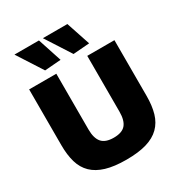

<svg xmlns="http://www.w3.org/2000/svg" viewBox="-227 -1152 1232 1316"><g transform="rotate(-30 388.5 -494.0)"><path d="M389 10Q293 10 228.5 -9.5Q164 -29 124.5 -67.5Q85 -106 68 -164Q51 -222 51 -300V-741H266V-299Q266 -231 294.5 -197.5Q323 -164 389 -164Q455 -164 483 -197Q511 -230 511 -299V-741H726V-300Q726 -222 709 -164Q692 -106 652.5 -67Q613 -28 548.5 -9Q484 10 389 10ZM211 -799 83 -998H277L339 -809ZM436 -799 308 -998H502L565 -809Z"/></g></svg>

Font: Encode Sans Narrow
Style: Black
Weight: 900
Designer: Pablo Impallari, Andres Torresi
Foundry: Pablo Impallari, Andres Torresi
Version: Version 1.000; ttfautohint (v1.00) -l 8 -r 50 -G 200 -x 14 -